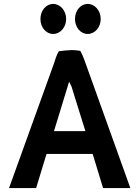

<svg xmlns="http://www.w3.org/2000/svg" viewBox="-20 -958 715 978"><path d="M186 -861C186 -819 214 -785 251 -785C287 -785 317 -819 317 -861C317 -904 287 -938 251 -938C214 -938 186 -904 186 -861ZM362 -861C362 -819 390 -785 427 -785C463 -785 493 -819 493 -861C493 -904 463 -938 427 -938C390 -938 362 -904 362 -861ZM644 0 410 -652C404 -669 397 -685 389 -699C376 -701 361 -703 347 -703C322 -702 300 -700 280 -697C268 -679 262 -656 255 -635L26 0H164L217 -174H452L505 0ZM255 -290 332 -542 344 -518 415 -290Z"/></svg>

Font: Bluebird
Style: Nrw
Weight: 400
Designer: Jasper
Foundry: Cannot Into Space Fonts
Version: Version 0.98